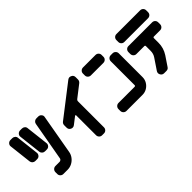

<svg xmlns="http://www.w3.org/2000/svg" viewBox="41 -1350 2024 2024"><g transform="rotate(-45 1053.5 -338.0)"><path d="M333 -357Q336 -337 322 -321Q309 -306 288 -306H260Q243 -306 230 -317.5Q217 -329 215 -346L186 -598Q183 -617 197 -633Q211 -648 231 -648H259Q276 -648 289.5 -636.5Q303 -625 304 -608ZM189 -357Q192 -338 178 -321Q165 -306 144 -306H116Q99 -306 86 -317.5Q73 -329 71 -346L42 -598Q39 -617 53 -633Q67 -648 87 -648H115Q132 -648 145.5 -636.5Q159 -625 160 -608ZM514 -563 436 -121Q430 -87 409 -59.5Q388 -32 357.5 -16Q327 0 292 0H229Q210 0 196.5 -13Q183 -26 183 -45V-73Q183 -92 196.5 -105.5Q210 -119 229 -119H292Q300 -119 309 -126Q318 -133 319 -141L397 -579Q400 -595 412.5 -605.5Q425 -616 442 -616H469Q491 -616 504 -600Q519 -584 514 -563Z M1042 -596Q1042 -574 1024 -559L890 -455Q879 -447 879 -434V-46Q879 -27 866 -13.5Q853 0 834 0H806Q787 0 774 -13.5Q761 -27 761 -46V-342Q761 -346 757 -347.5Q753 -349 750 -347L671 -286Q660 -276 643 -276Q635 -276 623 -281Q598 -294 598 -322V-357Q598 -379 615 -393L968 -666Q991 -684 1016 -671Q1042 -660 1042 -630Z M1401 -575Q1401 -556 1387.5 -543Q1374 -530 1355 -530H1169Q1150 -530 1136.5 -543Q1123 -556 1123 -575V-603Q1123 -622 1136.5 -635Q1150 -648 1169 -648H1355Q1374 -648 1387.5 -635Q1401 -622 1401 -603ZM1541 -132Q1541 -96 1523 -66Q1505 -36 1475 -18Q1445 0 1408 0H1169Q1150 0 1136.5 -13.5Q1123 -27 1123 -46V-73Q1123 -92 1136.5 -105.5Q1150 -119 1169 -119H1408Q1422 -119 1422 -132V-487Q1422 -506 1435 -519.5Q1448 -533 1467 -533H1495Q1514 -533 1527.5 -519.5Q1541 -506 1541 -487Z M2066 -575Q2066 -556 2053 -543Q2040 -530 2020 -530H1667Q1648 -530 1635 -543Q1622 -556 1622 -575V-603Q1622 -622 1635 -635Q1648 -648 1667 -648H2020Q2040 -648 2053 -635Q2066 -622 2066 -603ZM2066 -396Q2066 -377 2053 -363.5Q2040 -350 2020 -350H1929Q1916 -350 1916 -337V-268Q1916 -192 1874 -127L1802 -20Q1790 0 1764 0H1731Q1704 0 1691 -24Q1678 -48 1693 -71L1775 -193Q1797 -225 1797 -268V-337Q1797 -350 1785 -350H1667Q1648 -350 1635 -363.5Q1622 -377 1622 -396V-423Q1622 -443 1635 -456Q1648 -469 1667 -469H2020Q2040 -469 2053 -456Q2066 -443 2066 -423Z"/></g></svg>

Font: Monomaniac One
Style: Regular
Weight: 400
Version: Version 1.000; ttfautohint (v1.8.3)